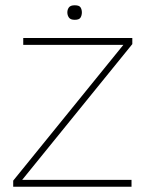

<svg xmlns="http://www.w3.org/2000/svg" viewBox="-20 -707 565 727"><path d="M30 0V-23L447 -537H68V-563H481V-540L64 -26H478V0ZM263 -632Q247 -632 241 -640.5Q235 -649 235 -660Q235 -671 241 -679Q247 -687 263 -687Q280 -687 285 -679Q290 -671 290 -660Q290 -649 285 -640.5Q280 -632 263 -632Z"/></svg>

Font: Darker Grotesque Light Light
Style: Regular
Weight: 300
Version: Version 1.000;gftools[0.9.28]